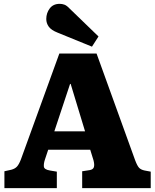

<svg xmlns="http://www.w3.org/2000/svg" viewBox="-20 -980 807 1000"><path d="M3 0V-88L39 -96Q58 -101 68.5 -112.5Q79 -124 89 -150L289 -701H483L684 -145Q695 -116 704.5 -106Q714 -96 733 -92L765 -86V0H408V-88L447 -94Q465 -97 469 -109.5Q473 -122 467 -145L450 -200H231L214 -149Q207 -128 208.5 -112.5Q210 -97 240 -92L276 -86V0ZM263 -296H423L348 -543H345ZM459 -737 280 -810Q247 -823 234 -841Q221 -859 221 -881Q221 -912 239 -936Q257 -960 291 -960Q304 -960 316 -955.5Q328 -951 343 -935L493 -790Z"/></svg>

Font: Literata ExtraBold
Style: Regular
Weight: 800
Designer: Latin by Veronika Burian and Jose Scaglione. Greek by Irene Vlachou. Cyrillic by Vera Evstafieva.
Foundry: TypeTogether
Version: Version 3.103;gftools[0.9.29]